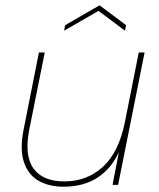

<svg xmlns="http://www.w3.org/2000/svg" viewBox="-20 -698 601 725"><path d="M426 0H405L429 -124Q401 -62 348.5 -27.5Q296 7 219 7Q165 7 125.5 -15.5Q86 -38 70 -87Q54 -136 70 -213L127 -500H149L91 -211Q71 -112 106 -62.5Q141 -13 223 -13Q308 -13 368.5 -68Q429 -123 452 -239L504 -500H526ZM452 -582 352 -657 222 -582 226 -603 356 -678 456 -603Z"/></svg>

Font: Albert Sans Thin
Style: Italic
Weight: 250
Italic angle: -11.25°
Designer: Andreas Rasmussen
Foundry: a.Foundry
Version: Version 1.025